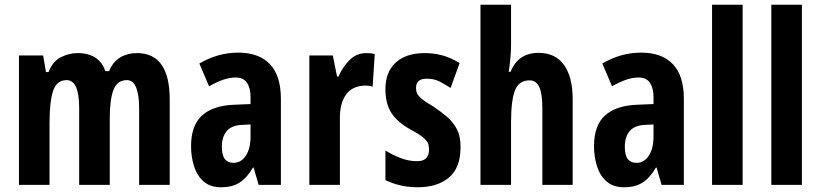

<svg xmlns="http://www.w3.org/2000/svg" viewBox="-20 -780 3464 810"><path d="M558 -556Q696 -556 696 -360V0H567V-323Q567 -379 554.5 -410.5Q542 -442 515 -442Q475 -442 459 -401.5Q443 -361 443 -278V0H314V-324Q314 -442 261 -442Q219 -442 204 -396.5Q189 -351 189 -262V0H60V-546H162L174 -476H185Q202 -521 236.5 -538.5Q271 -556 307 -556Q354 -556 383.5 -536Q413 -516 424 -480H440Q457 -520 487.5 -538Q518 -556 558 -556Z M985 -558Q1072 -558 1118.5 -509.5Q1165 -461 1165 -363V0H1071L1050 -73H1047Q1023 -31 992 -10.5Q961 10 913 10Q867 10 839 -14.5Q811 -39 798.5 -79Q786 -119 786 -163Q786 -250 831.5 -292Q877 -334 965 -338L1037 -341V-370Q1037 -408 1022 -430.5Q1007 -453 975 -453Q949 -453 922.5 -444Q896 -435 862 -416L821 -512Q899 -558 985 -558ZM999 -253Q957 -251 936.5 -227Q916 -203 916 -161Q916 -125 928.5 -109Q941 -93 965 -93Q997 -93 1017 -123Q1037 -153 1037 -204V-255Z M1526 -556Q1532 -556 1540.5 -555.5Q1549 -555 1561 -552L1552 -414Q1546 -417 1536.5 -418Q1527 -419 1525 -419Q1467 -419 1440 -381Q1413 -343 1414 -279V0H1285V-546H1384L1402 -457H1408Q1424 -495 1453.5 -525.5Q1483 -556 1526 -556Z M1923 -160Q1923 -72 1874 -31Q1825 10 1742 10Q1704 10 1671 2.5Q1638 -5 1606 -20V-145Q1633 -128 1668 -114Q1703 -100 1740 -100Q1790 -100 1790 -149Q1790 -161 1787 -172Q1784 -183 1768 -197.5Q1752 -212 1713 -233Q1657 -264 1631.5 -303Q1606 -342 1606 -405Q1606 -476 1649.5 -516Q1693 -556 1772 -556Q1811 -556 1846 -546.5Q1881 -537 1919 -514L1881 -409Q1856 -425 1834 -436.5Q1812 -448 1779 -448Q1735 -448 1735 -408Q1735 -396 1739.5 -386Q1744 -376 1759.5 -363Q1775 -350 1809 -330Q1839 -310 1865.5 -287.5Q1892 -265 1907.5 -235Q1923 -205 1923 -160Z M2136 -589Q2136 -564 2133 -532Q2130 -500 2126 -477H2134Q2166 -557 2252 -557Q2323 -557 2359.5 -506Q2396 -455 2396 -362V0H2268V-325Q2268 -385 2255 -413Q2242 -441 2214 -441Q2169 -441 2152.5 -398.5Q2136 -356 2136 -264V0H2007V-760H2136Z M2685 -558Q2772 -558 2818.5 -509.5Q2865 -461 2865 -363V0H2771L2750 -73H2747Q2723 -31 2692 -10.5Q2661 10 2613 10Q2567 10 2539 -14.5Q2511 -39 2498.5 -79Q2486 -119 2486 -163Q2486 -250 2531.5 -292Q2577 -334 2665 -338L2737 -341V-370Q2737 -408 2722 -430.5Q2707 -453 2675 -453Q2649 -453 2622.5 -444Q2596 -435 2562 -416L2521 -512Q2599 -558 2685 -558ZM2699 -253Q2657 -251 2636.5 -227Q2616 -203 2616 -161Q2616 -125 2628.5 -109Q2641 -93 2665 -93Q2697 -93 2717 -123Q2737 -153 2737 -204V-255Z M3113 0H2984V-760H3113Z M3363 0H3234V-760H3363Z"/></svg>

Font: Noto Sans Gujarati ExtraCondensed
Style: Bold
Weight: 700
Width: 2
Designer: Jelle Bosma - Monotype Design Team, Universal Thirst
Foundry: Monotype Imaging Inc.
Version: Version 2.106; ttfautohint (v1.8.4.7-5d5b)